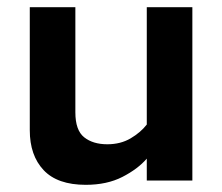

<svg xmlns="http://www.w3.org/2000/svg" viewBox="-20 -503 619 535"><path d="M516 0H389V-61Q364 -32 321 -10Q278 12 219 12Q140 12 101.5 -29Q63 -70 63 -140V-483H190V-190Q190 -140 214.5 -120.5Q239 -101 279 -101Q316 -101 344 -117.5Q372 -134 389 -156V-483H516Z"/></svg>

Font: UN Bangla
Style: Bold
Weight: 700
Designer: Desinged by Rajon, Unicode developed by Rashed (IMGN)
Version: Version 2.001;March 19, 2023;FontCreator 14.0.0.2901 64-bit